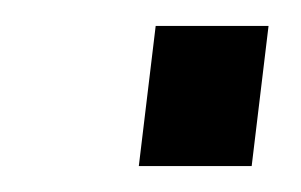

<svg xmlns="http://www.w3.org/2000/svg" viewBox="-20 -408 232 148"><path d="M174 -280 187 -388H100L87 -280Z"/></svg>

Font: Gamestation Condensed
Style: Italic
Weight: 400
Width: 3
Designer: Jonas Hecksher
Foundry: Jonas Hecksher, Playtypeª, e-types AS
Version: Version 1.003